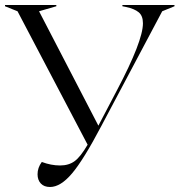

<svg xmlns="http://www.w3.org/2000/svg" viewBox="-35 -732 717 767"><path d="M115 -36Q115 -62 132 -85Q169 -71 205 -71Q240 -71 263.5 -88.5Q287 -106 315 -154L35 -687L-15 -707V-712H190V-707L121 -687L358 -230L432 -371Q536 -568 536 -639Q536 -669 519 -683Q502 -697 469 -704L454 -707V-712H662V-707L613 -687L370 -229Q299 -94 253 -39.5Q207 15 165 15Q141 15 128 1Q115 -13 115 -36Z"/></svg>

Font: Nyght Serif Light
Style: Regular
Weight: 300
Designer: Maksym Kobuzan
Version: Version 0.410